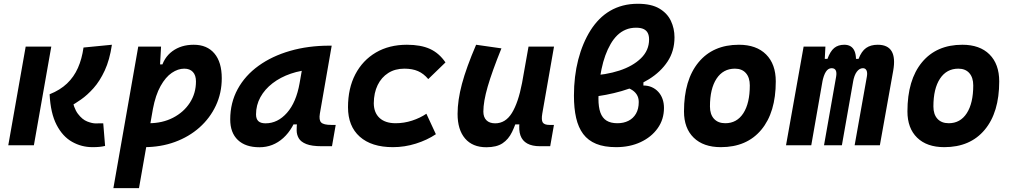

<svg xmlns="http://www.w3.org/2000/svg" viewBox="-20 -762 5313 1007"><path d="M464.8 9.8Q407.7 9.8 358.2 -18.1Q308.6 -45.9 276.9 -106.9Q245.1 -168 240.2 -267.6Q295.4 -289.6 331.5 -324Q367.7 -358.4 388.7 -405.8Q409.7 -453.1 418 -512.7L566.9 -527.3Q555.2 -447.8 529.3 -392.1Q503.4 -336.4 470.7 -299.8Q438 -263.2 405 -240.2Q372.1 -217.3 346.2 -203.1L356 -254.9Q365.7 -195.3 388.7 -165Q411.6 -134.8 437.5 -124.8Q463.4 -114.7 481.9 -114.7Q497.1 -114.7 503.2 -115.2Q509.3 -115.7 521.5 -115.2L531.2 3.4Q516.6 6.8 501.7 8.3Q486.8 9.8 464.8 9.8ZM23.4 0 114.7 -517.6H249L157.7 0Z M709 224.6H574.7L705.1 -517.6H824.7L817.9 -395ZM735.4 9.8Q704.6 9.8 674.8 7.1Q645 4.4 614.3 0L672.4 -127.9Q699.2 -115.7 761.2 -115.7Q831.5 -115.7 887.5 -144.5Q943.4 -173.3 975.6 -222.9Q1007.8 -272.5 1007.8 -335Q1007.8 -367.2 991.7 -384.5Q975.6 -401.9 946.3 -401.9Q913.6 -401.9 881.1 -379.9Q848.6 -357.9 822.3 -311Q795.9 -264.2 781.7 -189.5L801.3 -424.3H843.8L823.7 -397Q837.9 -459.5 884 -493.4Q930.2 -527.3 996.1 -527.3Q1065.9 -527.3 1104.5 -481.7Q1143.1 -436 1143.1 -351.6Q1143.1 -274.4 1112.3 -208.5Q1081.5 -142.6 1026.4 -93.5Q971.2 -44.4 897 -17.3Q822.8 9.8 735.4 9.8Z M1340.8 10.3Q1267.6 10.3 1227.5 -27.8Q1187.5 -65.9 1187.5 -135.3Q1187.5 -223.1 1226.6 -294.7Q1265.6 -366.2 1336.2 -417Q1406.7 -467.8 1501.5 -495.1Q1596.2 -522.5 1707.5 -522.5H1719.7L1657.7 -166.5Q1651.9 -132.3 1664.6 -119.6Q1677.2 -106.9 1717.3 -106.9H1740.7L1721.2 4.9H1668Q1614.7 4.9 1586.2 -6.6Q1557.6 -18.1 1546.9 -36.9Q1536.1 -55.7 1535.9 -77.9Q1535.6 -100.1 1538.6 -122.1L1570.8 -109.4H1514.2L1544.9 -175.3Q1519.5 -86.9 1465.8 -38.3Q1412.1 10.3 1340.8 10.3ZM1372.6 -115.2Q1436.5 -115.2 1485.1 -170.2Q1533.7 -225.1 1551.3 -325.7L1576.2 -467.3L1623 -397Q1560.1 -394.5 1505.4 -375.7Q1450.7 -356.9 1409.7 -325.4Q1368.7 -293.9 1345.7 -252.2Q1322.8 -210.4 1322.8 -162.1Q1322.8 -138.2 1335 -126.7Q1347.2 -115.2 1372.6 -115.2Z M2055.2 -115.7Q2099.3 -115.7 2141.5 -129.5Q2183.7 -143.3 2216.3 -165.5L2266.1 -58.1Q2220.2 -27.3 2161.3 -8.8Q2102.3 9.8 2041 9.8Q1928.5 9.8 1866.8 -45.2Q1805.2 -100.1 1805.2 -199.7Q1805.2 -298.8 1843.6 -372.3Q1882.1 -445.8 1951.5 -486.6Q2021 -527.3 2114.3 -527.3Q2187 -527.3 2235.1 -505.4Q2283.2 -483.4 2316.4 -434.6L2226.1 -347.2Q2202.1 -376 2172.4 -388.9Q2142.7 -401.9 2100.6 -401.9Q2052.2 -401.9 2016.4 -379.2Q1980.5 -356.4 1960.7 -315.8Q1940.9 -275.1 1940.4 -220.2Q1940.9 -170.6 1970.9 -143.1Q2000.8 -115.7 2055.2 -115.7Z M2530.8 10.3Q2458.5 10.3 2419.2 -35.6Q2379.9 -81.5 2379.9 -164.6Q2379.9 -235.8 2402.8 -321.8Q2425.8 -407.7 2477.1 -527.3L2609.9 -508.3Q2560.5 -386.2 2537.8 -307.6Q2515.1 -229 2515.1 -176.8Q2515.1 -147.5 2531.2 -131.3Q2547.4 -115.2 2577.1 -115.2Q2631.3 -115.2 2664.8 -169.4Q2698.2 -223.6 2717.8 -325.7L2712.9 -109.4H2680.7L2699.7 -160.6Q2684.1 -107.9 2665.5 -69.6Q2647 -31.2 2615.7 -10.5Q2584.5 10.3 2530.8 10.3ZM2812.5 4.9Q2771 4.9 2745.4 -9.3Q2719.7 -23.4 2709.7 -51.5Q2699.7 -79.6 2705.1 -122.1L2701.7 -234.9L2752 -517.6H2885.7L2824.2 -166.5Q2818.4 -132.3 2826.7 -119.6Q2835 -106.9 2861.8 -106.9H2885.3L2865.7 4.9Z M3071.3 -252V-365.2Q3157.2 -368.7 3228.3 -391.8Q3299.3 -415 3341.8 -456.5Q3384.3 -498 3384.3 -555.2Q3384.3 -575.2 3377.4 -588.9Q3370.6 -602.5 3355.7 -609.6Q3340.8 -616.7 3315.9 -616.7Q3286.6 -616.7 3262 -606.4Q3237.3 -596.2 3217.5 -576.9Q3197.8 -557.6 3182.6 -531.2Q3150.9 -476.6 3134.8 -399.4Q3118.7 -322.3 3118.7 -244.6Q3118.7 -200.2 3128.9 -171.6Q3139.2 -143.1 3161.1 -129.4Q3183.1 -115.7 3218.3 -115.7Q3251 -115.7 3276.1 -128.4Q3301.3 -141.1 3315.7 -166Q3330.1 -190.9 3330.1 -227.1Q3330.1 -250 3319.1 -266.8Q3308.1 -283.7 3287.6 -294.4Q3267.1 -305.2 3237.3 -310.1L3354.5 -338.4V-313.5Q3378.9 -313.5 3398.7 -304.7Q3418.5 -295.9 3432.9 -280Q3447.3 -264.2 3454.8 -242.9Q3462.4 -221.7 3462.4 -195.8Q3462.4 -135.7 3429.4 -89.4Q3396.5 -43 3339.8 -16.6Q3283.2 9.8 3211.4 9.8Q3149.4 9.8 3106.9 -7.6Q3064.5 -24.9 3038.8 -59.1Q3013.2 -93.3 3001.7 -143.6Q2990.2 -193.8 2990.2 -260.3Q2990.2 -361.8 3012.7 -449Q3035.2 -536.1 3077.6 -603.5Q3098.1 -635.7 3123.5 -661.4Q3148.9 -687 3179.7 -705.1Q3210.4 -723.1 3246.8 -732.7Q3283.2 -742.2 3325.2 -742.2Q3396 -742.2 3438 -717.3Q3480 -692.4 3498.8 -652.3Q3517.6 -612.3 3517.6 -566.4Q3517.6 -494.1 3481.4 -439.5Q3445.3 -384.8 3383.1 -346.2Q3320.8 -307.6 3240.5 -284.4Q3160.2 -261.2 3071.3 -252Z M3760.7 9.8Q3669.4 9.8 3618.4 -39.8Q3567.4 -89.4 3567.4 -177.7Q3567.4 -342.8 3643.6 -435.1Q3719.7 -527.3 3855.5 -527.3Q3946.8 -527.3 3997.8 -476.6Q4048.8 -425.8 4048.8 -335Q4048.8 -172.4 3972.8 -81.3Q3896.7 9.8 3760.7 9.8ZM3784.1 -115.7Q3844.7 -115.7 3878.7 -168.2Q3912.6 -220.7 3912.6 -314Q3912.6 -355.2 3892.1 -378.5Q3871.7 -401.9 3834.5 -401.9Q3772.8 -401.9 3738.2 -349.5Q3703.6 -297.1 3703.6 -203.6Q3703.6 -162.1 3724.8 -138.9Q3746.1 -115.7 3784.1 -115.7Z M4309.1 -517.6 4302.2 -384.3 4234.9 0H4102.5L4194.8 -517.6ZM4301.8 0 4365.2 -359.4Q4373 -404.3 4341.8 -404.3Q4323.7 -404.3 4311.8 -386Q4299.8 -367.7 4292.5 -330.6L4290.5 -453.1H4319.8Q4334.5 -493.2 4355.2 -510.3Q4376 -527.3 4408.2 -527.3Q4447.3 -527.3 4461.7 -494.6Q4476.1 -461.9 4464.4 -390.6L4395.5 0ZM4664.6 -390.6 4594.7 0H4462.4L4526.4 -359.4Q4530.3 -380.9 4524.7 -392.6Q4519 -404.3 4505.9 -404.3Q4487.8 -404.3 4473.9 -386Q4460 -367.7 4453.6 -330.6L4451.7 -453.1H4482.9Q4498.5 -493.7 4522.7 -510.5Q4546.9 -527.3 4583.5 -527.3Q4689 -527.3 4664.6 -390.6Z M4932.6 9.8Q4841.3 9.8 4790.3 -39.8Q4739.3 -89.4 4739.3 -177.7Q4739.3 -342.8 4815.4 -435.1Q4891.6 -527.3 5027.3 -527.3Q5118.7 -527.3 5169.7 -476.6Q5220.7 -425.8 5220.7 -335Q5220.7 -172.4 5144.6 -81.3Q5068.6 9.8 4932.6 9.8ZM4956 -115.7Q5016.6 -115.7 5050.5 -168.2Q5084.5 -220.7 5084.5 -314Q5084.5 -355.2 5064 -378.5Q5043.6 -401.9 5006.3 -401.9Q4944.7 -401.9 4910.1 -349.5Q4875.5 -297.1 4875.5 -203.6Q4875.5 -162.1 4896.7 -138.9Q4917.9 -115.7 4956 -115.7Z"/></svg>

Font: Cascadia Code PL
Style: Italic
Weight: 400
Italic angle: -10°
Monospace: yes
Designer: Aaron Bell
Foundry: Saja Typeworks
Version: Version 2404.023